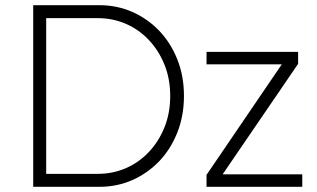

<svg xmlns="http://www.w3.org/2000/svg" viewBox="-20 -720 1223 740"><path d="M108 0V-700H363Q431 -700 490 -674Q549 -648 593.5 -601.5Q638 -555 663.5 -491Q689 -427 689 -350Q689 -274 663.5 -209.5Q638 -145 593.5 -98.5Q549 -52 490 -26Q431 0 363 0ZM158 -33 144 -50H358Q415 -50 465.5 -72Q516 -94 554 -134.5Q592 -175 614 -229.5Q636 -284 636 -350Q636 -416 614 -470.5Q592 -525 554 -565.5Q516 -606 465.5 -628Q415 -650 358 -650H141L158 -665ZM776 0V-46L1066 -472H776V-520H1129V-474L838 -48H1145V0Z"/></svg>

Font: Mach ExtraLight
Style: Regular
Weight: 250
Version: Version 1.002